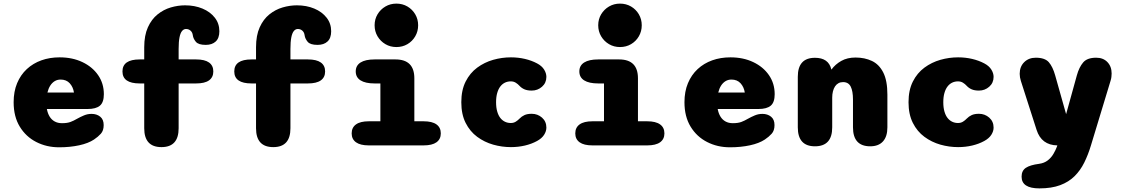

<svg xmlns="http://www.w3.org/2000/svg" viewBox="-20 -805 6230 1063"><path d="M307.5 10.5Q238 10.5 180.8 -18.8Q123.5 -48 89.5 -103.8Q55.5 -159.5 55.5 -239Q55.5 -298.5 74.8 -344.5Q94 -390.5 128.5 -422.5Q163 -454.5 209.2 -471Q255.5 -487.5 310 -487.5Q381 -487.5 436.2 -461.2Q491.5 -435 523.2 -389Q555 -343 555 -283.5Q555 -238.5 533.2 -220Q511.5 -201.5 464.5 -201.5H239.5Q244 -177 254.8 -159.5Q265.5 -142 282.8 -132.5Q300 -123 323 -123Q352.5 -123 370.8 -130Q389 -137 405 -146.5Q425.5 -158 445.2 -166.2Q465 -174.5 487 -174.5Q515.5 -174.5 534.8 -159Q554 -143.5 554 -112.5Q554 -82 538.5 -64.8Q523 -47.5 500.5 -32.5Q469 -11.5 418.2 -0.5Q367.5 10.5 307.5 10.5ZM242.5 -292.5H389.5Q385 -323 366.2 -343.8Q347.5 -364.5 315.5 -364.5Q297.5 -364.5 283 -355.8Q268.5 -347 258.2 -331Q248 -315 242.5 -292.5Z M753.5 -343Q658 -343 658 -409.5Q658 -476 753.5 -476H778.5V-543.5Q778.5 -609 798.8 -653.8Q819 -698.5 852.2 -725.2Q885.5 -752 925.5 -763.8Q965.5 -775.5 1004.5 -775.5Q1058 -775.5 1101 -757.5Q1144 -739.5 1169.2 -707.2Q1194.5 -675 1194.5 -632Q1194.5 -594 1174.2 -575.2Q1154 -556.5 1119 -556.5Q1078.5 -556.5 1064.2 -573.8Q1050 -591 1047.5 -609.5Q1045.5 -626 1035 -635.2Q1024.5 -644.5 1010 -644.5Q997 -644.5 987.8 -633.2Q978.5 -622 973.8 -597.8Q969 -573.5 969 -534V-476H1065.5Q1113.5 -476 1137.2 -459Q1161 -442 1161 -409.5Q1161 -377 1137.2 -360Q1113.5 -343 1065.5 -343H969V-95Q969 9.5 874 9.5Q778.5 9.5 778.5 -95V-343Z M1372.5 -343Q1277 -343 1277 -409.5Q1277 -476 1372.5 -476H1397.5V-543.5Q1397.5 -609 1417.8 -653.8Q1438 -698.5 1471.2 -725.2Q1504.5 -752 1544.5 -763.8Q1584.5 -775.5 1623.5 -775.5Q1677 -775.5 1720 -757.5Q1763 -739.5 1788.2 -707.2Q1813.5 -675 1813.5 -632Q1813.5 -594 1793.2 -575.2Q1773 -556.5 1738 -556.5Q1697.5 -556.5 1683.2 -573.8Q1669 -591 1666.5 -609.5Q1664.5 -626 1654 -635.2Q1643.5 -644.5 1629 -644.5Q1616 -644.5 1606.8 -633.2Q1597.5 -622 1592.8 -597.8Q1588 -573.5 1588 -534V-476H1684.5Q1732.5 -476 1756.2 -459Q1780 -442 1780 -409.5Q1780 -377 1756.2 -360Q1732.5 -343 1684.5 -343H1588V-95Q1588 9.5 1493 9.5Q1397.5 9.5 1397.5 -95V-343Z M2022 -133.5H2086V-343H2054Q2003 -343 1976.2 -360Q1949.5 -377 1949.5 -409.5Q1949.5 -442 1976.2 -459Q2003 -476 2054 -476H2169.5Q2274 -476 2274 -371.5V-133.5H2325Q2372.5 -133.5 2396.5 -116.2Q2420.5 -99 2420.5 -66.5Q2420.5 -34.5 2396.5 -17.2Q2372.5 0 2325 0H2022Q1975 0 1951 -17.2Q1927 -34.5 1927 -66.5Q1927 -99 1951 -116.2Q1975 -133.5 2022 -133.5ZM2054 -665Q2054 -698.5 2070.2 -725.8Q2086.5 -753 2113.8 -769Q2141 -785 2174.5 -785Q2208.5 -785 2235.8 -769Q2263 -753 2279 -725.8Q2295 -698.5 2295 -665Q2295 -631.5 2279 -604Q2263 -576.5 2235.8 -560.5Q2208.5 -544.5 2174.5 -544.5Q2141 -544.5 2113.8 -560.5Q2086.5 -576.5 2070.2 -604Q2054 -631.5 2054 -665Z M2808.5 9.5Q2759 9.5 2710.5 -4.2Q2662 -18 2622 -47.5Q2582 -77 2558 -124.5Q2534 -172 2534 -239Q2534 -306 2558 -353.5Q2582 -401 2622 -430.5Q2662 -460 2710.5 -473.8Q2759 -487.5 2808.5 -487.5Q2849 -487.5 2886.2 -478.8Q2923.5 -470 2953.5 -454Q2980 -440 2992.5 -419.8Q3005 -399.5 3005 -379.5Q3005 -346 2980.8 -324.8Q2956.5 -303.5 2924 -303.5Q2899.5 -303.5 2883.5 -310.5Q2867.5 -317.5 2856.5 -329.5Q2847 -340 2835.2 -347.2Q2823.5 -354.5 2808 -354.5Q2790.5 -354.5 2775.8 -347.5Q2761 -340.5 2750 -326.2Q2739 -312 2732.8 -290.2Q2726.5 -268.5 2726.5 -239Q2726.5 -209.5 2732.8 -187.8Q2739 -166 2750 -152Q2761 -138 2775.8 -131Q2790.5 -124 2808 -124Q2823.5 -124 2835.2 -131.2Q2847 -138.5 2856.5 -148.5Q2868 -160.5 2883.8 -167.8Q2899.5 -175 2924 -175Q2956.5 -175 2980.8 -153.8Q3005 -132.5 3005 -98.5Q3005 -78.5 2992.5 -58.8Q2980 -39 2953.5 -24.5Q2923.5 -8 2886.2 0.8Q2849 9.5 2808.5 9.5Z M3260 -133.5H3324V-343H3292Q3241 -343 3214.2 -360Q3187.5 -377 3187.5 -409.5Q3187.5 -442 3214.2 -459Q3241 -476 3292 -476H3407.5Q3512 -476 3512 -371.5V-133.5H3563Q3610.5 -133.5 3634.5 -116.2Q3658.5 -99 3658.5 -66.5Q3658.5 -34.5 3634.5 -17.2Q3610.5 0 3563 0H3260Q3213 0 3189 -17.2Q3165 -34.5 3165 -66.5Q3165 -99 3189 -116.2Q3213 -133.5 3260 -133.5ZM3292 -665Q3292 -698.5 3308.2 -725.8Q3324.5 -753 3351.8 -769Q3379 -785 3412.5 -785Q3446.5 -785 3473.8 -769Q3501 -753 3517 -725.8Q3533 -698.5 3533 -665Q3533 -631.5 3517 -604Q3501 -576.5 3473.8 -560.5Q3446.5 -544.5 3412.5 -544.5Q3379 -544.5 3351.8 -560.5Q3324.5 -576.5 3308.2 -604Q3292 -631.5 3292 -665Z M4021.5 10.5Q3952 10.5 3894.8 -18.8Q3837.5 -48 3803.5 -103.8Q3769.5 -159.5 3769.5 -239Q3769.5 -298.5 3788.8 -344.5Q3808 -390.5 3842.5 -422.5Q3877 -454.5 3923.2 -471Q3969.5 -487.5 4024 -487.5Q4095 -487.5 4150.2 -461.2Q4205.5 -435 4237.2 -389Q4269 -343 4269 -283.5Q4269 -238.5 4247.2 -220Q4225.5 -201.5 4178.5 -201.5H3953.5Q3958 -177 3968.8 -159.5Q3979.5 -142 3996.8 -132.5Q4014 -123 4037 -123Q4066.5 -123 4084.8 -130Q4103 -137 4119 -146.5Q4139.5 -158 4159.2 -166.2Q4179 -174.5 4201 -174.5Q4229.5 -174.5 4248.8 -159Q4268 -143.5 4268 -112.5Q4268 -82 4252.5 -64.8Q4237 -47.5 4214.5 -32.5Q4183 -11.5 4132.2 -0.5Q4081.5 10.5 4021.5 10.5ZM3956.5 -292.5H4103.5Q4099 -323 4080.2 -343.8Q4061.5 -364.5 4029.5 -364.5Q4011.5 -364.5 3997 -355.8Q3982.5 -347 3972.2 -331Q3962 -315 3956.5 -292.5Z M4798 5Q4702.5 5 4702.5 -100V-253.5Q4702.5 -300.5 4690 -325.5Q4677.5 -350.5 4647.5 -350.5Q4633 -350.5 4621.8 -344.2Q4610.5 -338 4603 -326.5Q4595.5 -315 4591.5 -299.2Q4587.5 -283.5 4587.5 -264.5V-100Q4587.5 5 4492 5Q4397 5 4397 -100V-380Q4397 -485 4492 -485Q4567 -485 4582.5 -421.5L4583 -419.5Q4604.5 -449 4637.8 -467.8Q4671 -486.5 4716.5 -486.5Q4767.5 -486.5 4807.5 -467.5Q4847.5 -448.5 4870.2 -403.5Q4893 -358.5 4893 -281V-100Q4893 -49 4868.5 -22Q4844 5 4798 5Z M5284.5 9.5Q5235 9.5 5186.5 -4.2Q5138 -18 5098 -47.5Q5058 -77 5034 -124.5Q5010 -172 5010 -239Q5010 -306 5034 -353.5Q5058 -401 5098 -430.5Q5138 -460 5186.5 -473.8Q5235 -487.5 5284.5 -487.5Q5325 -487.5 5362.2 -478.8Q5399.5 -470 5429.5 -454Q5456 -440 5468.5 -419.8Q5481 -399.5 5481 -379.5Q5481 -346 5456.8 -324.8Q5432.5 -303.5 5400 -303.5Q5375.5 -303.5 5359.5 -310.5Q5343.5 -317.5 5332.5 -329.5Q5323 -340 5311.2 -347.2Q5299.5 -354.5 5284 -354.5Q5266.5 -354.5 5251.8 -347.5Q5237 -340.5 5226 -326.2Q5215 -312 5208.8 -290.2Q5202.5 -268.5 5202.5 -239Q5202.5 -209.5 5208.8 -187.8Q5215 -166 5226 -152Q5237 -138 5251.8 -131Q5266.5 -124 5284 -124Q5299.5 -124 5311.2 -131.2Q5323 -138.5 5332.5 -148.5Q5344 -160.5 5359.8 -167.8Q5375.5 -175 5400 -175Q5432.5 -175 5456.8 -153.8Q5481 -132.5 5481 -98.5Q5481 -78.5 5468.5 -58.8Q5456 -39 5429.5 -24.5Q5399.5 -8 5362.2 0.8Q5325 9.5 5284.5 9.5Z M5734.5 238Q5636 238 5636 173Q5636 140 5659.5 124.2Q5683 108.5 5733 102Q5761.5 98 5780.8 83Q5800 68 5812.2 47.2Q5824.5 26.5 5832 6L5834 0Q5746 -1.5 5719 -86L5632 -357Q5625.5 -377 5625.5 -396.5Q5625.5 -436 5650.5 -460.8Q5675.5 -485.5 5714.5 -485.5Q5765 -485.5 5786.8 -460.5Q5808.5 -435.5 5822 -387.5L5882.5 -173L5942 -388Q5954.5 -433 5976.8 -459.2Q5999 -485.5 6049 -485.5Q6088 -485.5 6111.2 -461.2Q6134.5 -437 6134.5 -398Q6134.5 -388.5 6133.2 -378.5Q6132 -368.5 6128.5 -357.5L6020 0Q6004.5 51.5 5983 95Q5961.5 138.5 5929.2 170.5Q5897 202.5 5849.5 220.2Q5802 238 5734.5 238Z"/></svg>

Font: Sono ExtraLight Monospace ExtraBold
Style: Regular
Weight: 800
Version: Version 2.112